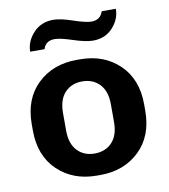

<svg xmlns="http://www.w3.org/2000/svg" viewBox="-82 -788 766 868"><g transform="rotate(-10 301.0 -354.0)"><path d="M508 -718Q508 -670 473 -632Q438 -594 382 -594Q349 -594 293 -612.5Q237 -631 211 -631Q170 -631 159 -594H93Q93 -641 128.5 -679.5Q164 -718 220 -718Q253 -718 308.5 -699Q364 -680 390 -680Q431 -680 443 -718ZM293 10Q184 10 113.5 -57.5Q43 -125 43 -241V-270Q43 -386 113.5 -453.5Q184 -521 293 -521H309Q418 -521 488.5 -453.5Q559 -386 559 -270V-241Q559 -125 488.5 -57.5Q418 10 309 10ZM411 -215V-296Q411 -357 380.5 -389Q350 -421 301 -421Q252 -421 221.5 -389Q191 -357 191 -296V-215Q191 -154 221.5 -122Q252 -90 301 -90Q350 -90 380.5 -122Q411 -154 411 -215Z"/></g></svg>

Font: Chivo
Style: Bold
Weight: 700
Designer: Hector Gatti
Foundry: Omnibus-Type
Version: Version 1.007;PS 001.007;hotconv 1.0.88;makeotf.lib2.5.64775